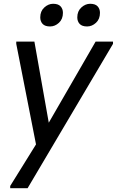

<svg xmlns="http://www.w3.org/2000/svg" viewBox="-20 -764 618 1016"><path d="M34 232V220L188 -28L486 -544H578V-532L126 232ZM176 28 66 -532V-544H162L240 -104ZM441 -624Q414 -624 401.5 -637.5Q389 -651 389 -672Q389 -705 410.5 -724.5Q432 -744 457 -744Q484 -744 496.5 -730.5Q509 -717 509 -696Q509 -663 488 -643.5Q467 -624 441 -624ZM245 -624Q218 -624 205.5 -637.5Q193 -651 193 -672Q193 -705 214.5 -724.5Q236 -744 261 -744Q288 -744 300.5 -730.5Q313 -717 313 -696Q313 -663 292 -643.5Q271 -624 245 -624Z"/></svg>

Font: Kufam
Style: Italic
Weight: 400
Italic angle: -11°
Designer: Artur Schmal
Foundry: Original Type
Version: Version 1.301; ttfautohint (v1.8.3)